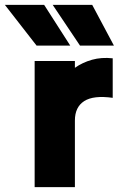

<svg xmlns="http://www.w3.org/2000/svg" viewBox="-87 -767 502 787"><path d="M55 0Q55 -128 55 -258.5Q55 -389 55 -517Q96 -517 138 -517Q180 -517 220 -517Q220 -510 220 -503Q220 -496 220 -489Q251 -511 290 -522Q329 -533 375 -528Q375 -488 375 -447Q375 -406 375 -366Q296 -377 258 -352.5Q220 -328 220 -273Q220 -206 220 -137Q220 -68 220 0Q180 0 138 0Q96 0 55 0ZM201 -580Q167 -580 132.5 -580Q98 -580 63 -580Q31 -621 -2 -663.5Q-35 -706 -67 -747Q-27 -747 13.5 -747Q54 -747 94 -747Q120 -706 147.5 -663.5Q175 -621 201 -580ZM380 -580Q346 -580 311 -580Q276 -580 241 -580Q213 -621 185 -663.5Q157 -706 129 -747Q169 -747 210 -747Q251 -747 291 -747Q313 -706 335.5 -663.5Q358 -621 380 -580Z"/></svg>

Font: Tilt Warp
Style: Regular
Weight: 400
Designer: Andy Clymer
Foundry: Andy Clymer
Version: Version 1.000